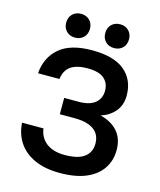

<svg xmlns="http://www.w3.org/2000/svg" viewBox="-131 -988 911 1092"><g transform="rotate(15 325.0 -442.0)"><path d="M325 11Q238 11 176.5 -17Q115 -45 82 -94.5Q49 -144 45 -210H171Q175 -176 194 -150Q213 -124 246 -109.5Q279 -95 325 -95Q404 -95 441.5 -123Q479 -151 479 -203Q479 -237 463 -261Q447 -285 413.5 -298.5Q380 -312 325 -312H240V-408H325Q389 -408 421.5 -434.5Q454 -461 454 -507Q454 -552 423.5 -578.5Q393 -605 325 -605Q281 -605 251 -593.5Q221 -582 205.5 -559.5Q190 -537 186 -505H60Q67 -599 132 -655Q197 -711 325 -711Q453 -711 516.5 -658Q580 -605 580 -512Q580 -457 549 -419.5Q518 -382 466 -365Q530 -350 567.5 -308Q605 -266 605 -198Q605 -137 573.5 -89.5Q542 -42 480 -15.5Q418 11 325 11ZM210 -755Q179 -755 159.5 -774.5Q140 -794 140 -825Q140 -856 159.5 -875.5Q179 -895 210 -895Q241 -895 260.5 -875.5Q280 -856 280 -825Q280 -794 260.5 -774.5Q241 -755 210 -755ZM440 -755Q409 -755 389.5 -774.5Q370 -794 370 -825Q370 -856 389.5 -875.5Q409 -895 440 -895Q471 -895 490.5 -875.5Q510 -856 510 -825Q510 -794 490.5 -774.5Q471 -755 440 -755Z"/></g></svg>

Font: Golos Text Medium
Style: Regular
Weight: 500
Designer: A.Korolkova, Vitaly Kuzmin
Foundry: ParaType Ltd
Version: Version 2.004